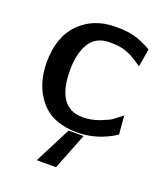

<svg xmlns="http://www.w3.org/2000/svg" viewBox="-126 -573 729 843"><g transform="rotate(20 239.0 -151.5)"><path d="M144 183 231 13H301L234 183ZM38 -237Q38 -356 103 -421Q168 -486 270 -486Q324 -486 358 -477Q392 -468 439 -442L425 -358Q416 -364 398 -375.5Q380 -387 371.5 -391.5Q363 -396 347 -402Q331 -408 313 -410.5Q295 -413 270 -413Q204 -413 175 -364.5Q146 -316 146 -240Q146 -63 268 -63Q308 -63 347 -78Q386 -93 398.5 -102.5Q411 -112 438 -133L445 -46Q362 8 267 8Q154 8 96 -61Q38 -130 38 -237Z"/></g></svg>

Font: Coval
Style: Medium
Weight: 500
Foundry: Context Ltd
Version: Version 001.000